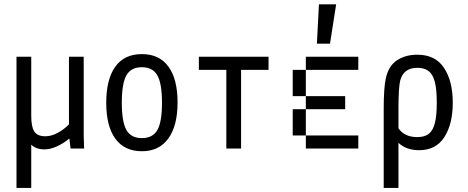

<svg xmlns="http://www.w3.org/2000/svg" viewBox="-20 -708 2228 915"><path d="M316.4 0 310.5 -47.9Q282.2 -24.4 251 -10.3Q219.7 3.9 192.4 3.9Q151.4 3.9 128.9 -18.6V187.5H58.6V-437.5H128.9V-155.3Q128.9 -103.5 143.6 -81.1Q158.2 -58.6 196.3 -58.6Q224.6 -58.6 253.9 -74.2Q283.2 -89.8 308.6 -115.2V-437.5H378.9V-63.5L380.9 0Z M656.2 12.7Q573.2 12.7 529.8 -46.9Q486.3 -106.4 486.3 -218.3Q486.3 -330.1 529.3 -390.1Q572.3 -450.2 656.2 -450.2Q739.3 -450.2 782.7 -390.6Q826.2 -331.1 826.2 -219.7Q826.2 -108.4 782.2 -47.9Q738.3 12.7 656.2 12.7ZM656.2 -49.8Q708 -49.8 730 -88.4Q752 -127 752 -218.3Q752 -309.6 730 -348.6Q708 -387.7 656.2 -387.7Q604.5 -387.7 582.5 -349.1Q560.5 -310.5 560.5 -218.8Q560.5 -127 582.5 -88.4Q604.5 -49.8 656.2 -49.8Z M1128.9 -375V0H1058.6V-375H927.7V-437.5H1259.8V-375Z M1625 -62.5V0H1562.5V-62.5ZM1562.5 -62.5V0H1500V-62.5ZM1500 -62.5V0H1437.5V-62.5ZM1437.5 -125V-62.5H1375V-125ZM1437.5 -187.5V-125H1375V-187.5ZM1437.5 -312.5V-250H1375V-312.5ZM1437.5 -375V-312.5H1375V-375ZM1500 -437.5V-375H1437.5V-437.5ZM1562.5 -437.5V-375H1500V-437.5ZM1625 -437.5V-375H1562.5V-437.5ZM1500 -250V-187.5H1437.5V-250ZM1562.5 -250V-187.5H1500V-250ZM1625 -250V-187.5H1562.5V-250ZM1687.5 -437.5V-375H1625V-437.5ZM1687.5 -62.5V0H1625V-62.5ZM1582 -687.5 1552.7 -500H1490.2L1500 -687.5Z M1808.6 -187.5Q1808.6 -293 1819.3 -337.9Q1833 -395.5 1873 -421.4Q1913.1 -447.3 1968.8 -447.3Q2054.7 -447.3 2096.2 -384.3Q2137.7 -321.3 2137.7 -218.8Q2137.7 -117.2 2097.7 -54.7Q2057.6 7.8 1977.5 7.8Q1916 7.8 1878.9 -27.3V187.5H1808.6ZM1968.8 -54.7Q2002.9 -54.7 2022.9 -69.8Q2043 -85 2052.2 -120.6Q2061.5 -156.2 2061.5 -218.8Q2061.5 -282.2 2052.2 -317.9Q2043 -353.5 2022.9 -369.1Q2002.9 -384.8 1968.8 -384.8Q1904.3 -384.8 1887.7 -326.2Q1878.9 -293 1878.9 -187.5V-96.7Q1907.2 -54.7 1968.8 -54.7Z"/></svg>

Font: Sudo Variable
Style: Regular
Weight: 400
Monospace: yes
Designer: Jens Kutilek
Foundry: Jens Kutilek
Version: Version 0.040